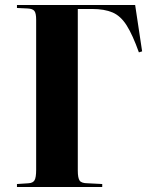

<svg xmlns="http://www.w3.org/2000/svg" viewBox="-20 -750 623 770"><path d="M48 0V-12L94 -15Q112 -16 118.5 -27Q125 -38 125 -69V-671Q125 -697 118 -706Q111 -715 91 -716L48 -718V-730H522L550 -544L537 -540Q512 -610 488 -648Q464 -686 431.5 -700Q399 -714 349 -714H292V-66Q292 -36 299.5 -25.5Q307 -15 332 -15L390 -12V0Z"/></svg>

Font: Literata 72pt
Style: Bold
Weight: 700
Designer: Latin by Veronika Burian and Jose Scaglione. Greek by Irene Vlachou. Cyrillic by Vera Evstafieva.
Foundry: TypeTogether
Version: Version 3.002